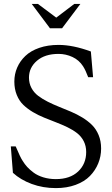

<svg xmlns="http://www.w3.org/2000/svg" viewBox="-20 -944 571 980"><path d="M127.9 -547.9Q127.9 -518.6 140.6 -494.9Q153.3 -471.2 174.6 -455.1Q195.8 -439 223.4 -425Q251 -411.1 281.5 -398.9Q312 -386.7 342.5 -373.8Q373 -360.8 400.6 -344Q428.2 -327.1 449.5 -306.2Q470.7 -285.2 483.4 -254.6Q496.1 -224.1 496.1 -186Q496.1 -146 481.4 -110.1Q466.8 -74.2 439 -45.7Q411.1 -17.1 366.2 -0.5Q321.3 16.1 265.1 16.1Q199.2 16.1 141.8 -5.1Q84.5 -26.4 45.9 -62L35.2 -196.8H60.1Q83.5 -140.6 96.2 -122.1Q106 -106 118.9 -91.8Q131.8 -77.6 151.9 -62.7Q171.9 -47.9 201.4 -38.8Q231 -29.8 265.1 -29.8Q337.4 -29.8 378.7 -68.6Q419.9 -107.4 419.9 -168Q419.9 -198.7 407.5 -223.1Q395 -247.6 373.8 -264.2Q352.5 -280.8 325 -294.2Q297.4 -307.6 266.8 -319.3Q236.3 -331.1 206.1 -343.3Q175.8 -355.5 148.2 -371.8Q120.6 -388.2 99.4 -408.4Q78.1 -428.7 65.7 -459.2Q53.2 -489.7 53.2 -527.8Q53.2 -565.4 67.6 -598.9Q82 -632.3 109.4 -658.4Q136.7 -684.6 180.4 -699.7Q224.1 -714.8 278.8 -714.8Q352.5 -714.8 443.8 -681.2L455.1 -549.8H430.2Q417.5 -584.5 403.8 -606Q383.8 -637.2 349.9 -653.1Q315.9 -668.9 278.8 -668.9Q209.5 -668.9 168.7 -634Q127.9 -599.1 127.9 -547.9ZM142.1 -923.8H173.8L267.1 -854L358.9 -923.8H390.1L296.9 -799.8H234.9Z"/></svg>

Font: LT Superior Serif
Style: Regular
Weight: 400
Designer: Daniel Lyons
Foundry: LyonsType
Version: Version 2.120;FEAKit 1.0